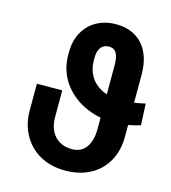

<svg xmlns="http://www.w3.org/2000/svg" viewBox="-109 -810 810 908"><g transform="rotate(15 296.0 -355.5)"><path d="M579.6 -395 584.5 -290Q559.6 -282.2 526.4 -275.6Q493.2 -269 461.9 -269Q377 -269 310.1 -301.8Q243.2 -334.5 204.6 -391.8Q166 -449.2 166 -523.4V-533.7Q166 -592.3 189.7 -634.3Q213.4 -676.3 254.4 -698.7Q295.4 -721.2 348.6 -721.2Q389.2 -721.2 421.9 -708Q454.6 -694.8 477.8 -669.2Q501 -643.6 513.2 -606.7Q525.4 -569.8 525.4 -522.5V-220.7Q525.4 -149.4 496.1 -97.7Q466.8 -45.9 414.3 -18.1Q361.8 9.8 291 9.8Q238.8 9.8 196 -7.1Q153.3 -23.9 122.6 -54.9Q91.8 -85.9 75 -127.9Q58.1 -169.9 58.1 -220.7V-352.5L182.1 -353V-220.7Q182.1 -183.6 196 -155.5Q210 -127.4 235.6 -111.8Q261.2 -96.2 296.9 -96.2Q326.7 -96.2 347.4 -110.4Q368.2 -124.5 379.4 -152.6Q390.6 -180.7 390.6 -220.7V-532.7Q390.6 -553.2 387.7 -567.6Q384.8 -582 378.7 -591.8Q372.6 -601.6 363.5 -606Q354.5 -610.4 342.3 -610.4Q327.6 -610.4 315.4 -603Q303.2 -595.7 296.4 -580.1Q289.6 -564.5 289.6 -539.1V-527.8Q289.6 -486.3 309.1 -452.6Q328.6 -418.9 367.2 -399.2Q405.8 -379.4 461.9 -379.4Q493.7 -379.4 523.9 -384.3Q554.2 -389.2 579.6 -395Z"/></g></svg>

Font: Roboto SemiBold
Style: Regular
Weight: 600
Designer: Christian Robertson
Foundry: Google
Version: Version 3.009; 2024